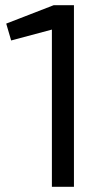

<svg xmlns="http://www.w3.org/2000/svg" viewBox="-20 -720 408 740"><path d="M180 0V-606L23 -564L4 -629L187 -700H265V0Z"/></svg>

Font: REM Medium Light
Style: Regular
Weight: 300
Version: Version 1.005;gftools[0.9.28]